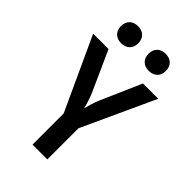

<svg xmlns="http://www.w3.org/2000/svg" viewBox="-277 -1054 1155 1155"><g transform="rotate(45 300.0 -476.5)"><path d="M237 0V-265L23 -730H154L268 -477Q281 -447 290 -418Q299 -389 302 -373Q306 -389 314.5 -418Q323 -447 336 -477L447 -730H577L363 -265V0ZM417 -808Q384 -808 364 -827.5Q344 -847 344 -880Q344 -914 364 -933.5Q384 -953 417 -953Q451 -953 471 -933.5Q491 -914 491 -880Q491 -847 471 -827.5Q451 -808 417 -808ZM183 -808Q149 -808 129 -827.5Q109 -847 109 -880Q109 -914 129 -933.5Q149 -953 183 -953Q216 -953 236 -933.5Q256 -914 256 -880Q256 -847 236 -827.5Q216 -808 183 -808Z"/></g></svg>

Font: NKDuy Mono
Style: Bold
Weight: 700
Monospace: yes
Designer: NKDuy
Foundry: NKDuy
Version: Version 2.251; ttfautohint (v1.8.4.7-5d5b)